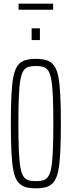

<svg xmlns="http://www.w3.org/2000/svg" viewBox="-20 -1016 390 1044"><path d="M175 8Q139 8 115 0Q91 -8 75.5 -29.5Q60 -51 52.5 -90.5Q45 -130 42 -192Q39 -254 39 -344Q39 -434 42 -496Q45 -558 52.5 -597.5Q60 -637 75.5 -658.5Q91 -680 115 -688Q139 -696 175 -696Q211 -696 235 -688Q259 -680 274.5 -658.5Q290 -637 297.5 -597.5Q305 -558 308 -496Q311 -434 311 -344Q311 -254 308 -192Q305 -130 297.5 -90.5Q290 -51 274.5 -29.5Q259 -8 235 0Q211 8 175 8ZM175 -31Q198 -31 214.5 -35.5Q231 -40 242 -56Q253 -72 259 -105.5Q265 -139 267.5 -197Q270 -255 270 -344Q270 -433 267.5 -491Q265 -549 259 -582.5Q253 -616 242 -632Q231 -648 214.5 -652.5Q198 -657 175 -657Q152 -657 135.5 -652.5Q119 -648 108 -632Q97 -616 91 -582.5Q85 -549 82.5 -491Q80 -433 80 -344Q80 -255 82.5 -197Q85 -139 91 -105.5Q97 -72 108 -56Q119 -40 135.5 -35.5Q152 -31 175 -31ZM152 -798V-862H197V-798ZM81 -963V-996H269V-963Z"/></svg>

Font: Saira UltraCondensed ExtraLight
Style: Regular
Weight: 250
Width: 1
Designer: Hector Gatti with collaboration of the Omnibus-Type team
Foundry: Omnibus-Type
Version: Version 1.101